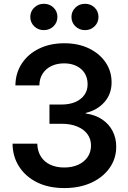

<svg xmlns="http://www.w3.org/2000/svg" viewBox="-20 -962 663 993"><path d="M313 10.7Q231.4 10.7 171.6 -19Q111.8 -48.8 78.6 -100.8Q45.4 -152.8 44.9 -218.8H172.9Q173.8 -180.7 191.2 -152.8Q208.5 -125 239.5 -110.4Q270.5 -95.7 312 -95.7Q353 -95.7 384.3 -109.9Q415.5 -124 433.1 -149.7Q450.7 -175.3 450.7 -209.5Q450.7 -243.2 432.1 -268.3Q413.6 -293.5 379.6 -307.6Q345.7 -321.8 299.3 -321.8H235.8V-421.4H299.3Q339.4 -421.4 369.4 -434.3Q399.4 -447.3 416.3 -470.7Q433.1 -494.1 433.1 -525.9Q433.1 -559.1 418 -583.3Q402.8 -607.4 375.5 -620.8Q348.1 -634.3 311.5 -634.3Q274.9 -634.3 246.1 -620.6Q217.3 -606.9 200.7 -581.3Q184.1 -555.7 183.6 -520.5H59.6Q60.5 -584.5 92.8 -633.5Q125 -682.6 181.9 -710.4Q238.8 -738.3 312.5 -738.3Q384.8 -738.3 439.9 -711.7Q495.1 -685.1 526.1 -639.4Q557.1 -593.8 557.1 -536.1Q557.1 -476.1 520.3 -434.1Q483.4 -392.1 423.3 -377.9V-375Q473.1 -368.2 508.5 -344.2Q543.9 -320.3 562.5 -283.9Q581.1 -247.6 581.1 -203.6Q581.1 -141.6 546.6 -93Q512.2 -44.4 451.7 -16.8Q391.1 10.7 313 10.7ZM419.4 -806.2Q390.1 -806.2 369.9 -825.9Q349.6 -845.7 349.6 -874.5Q349.6 -902.8 369.9 -922.6Q390.1 -942.4 419.4 -942.4Q449.2 -942.4 469.2 -922.9Q489.3 -903.3 489.3 -874.5Q489.3 -845.7 469.2 -825.9Q449.2 -806.2 419.4 -806.2ZM206.5 -806.2Q177.2 -806.2 157 -825.9Q136.7 -845.7 136.7 -874.5Q136.7 -902.8 157 -922.6Q177.2 -942.4 206.5 -942.4Q236.3 -942.4 256.6 -922.9Q276.9 -903.3 276.9 -874.5Q276.9 -845.7 256.6 -825.9Q236.3 -806.2 206.5 -806.2Z"/></svg>

Font: Inter 24pt SemiBold
Style: Regular
Weight: 600
Designer: Rasmus Andersson
Foundry: rsms
Version: Version 4.001;git-66647c0bb